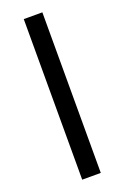

<svg xmlns="http://www.w3.org/2000/svg" viewBox="-148 -807 554 854"><g transform="rotate(-20 129.0 -380.0)"><path d="M173 0H85V-760H173Z"/></g></svg>

Font: Noto Sans Medefaidrin
Style: Regular
Weight: 400
Designer: Dalton Maag Ltd
Foundry: Dalton Maag Ltd
Version: Version 1.002; ttfautohint (v1.8.4.7-5d5b)